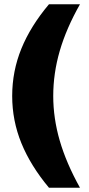

<svg xmlns="http://www.w3.org/2000/svg" viewBox="-20 -770 416 898"><path d="M209 -750H354Q290 -637 259.5 -532Q229 -427 229 -321Q229 -217 259.5 -112Q290 -7 354 108H209Q123 5 80 -100.5Q37 -206 37 -321Q37 -437 80 -542.5Q123 -648 209 -750Z"/></svg>

Font: Unbounded SemiBold
Style: Regular
Weight: 600
Designer: Luke Prowse, Jean-Baptiste Morizot, Fátima Lázaro, Florian Runge
Foundry: NaN
Version: Version 1.700